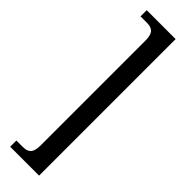

<svg xmlns="http://www.w3.org/2000/svg" viewBox="-351 -796 1052 1052"><g transform="rotate(45 175.0 -270.0)"><path d="M263 259V-799H39V-751H87C123 -751 152 -741 152 -678V138C152 201 123 211 87 211H39V259Z"/></g></svg>

Font: Noto Serif Sinhala Condensed SemiBold
Style: Regular
Weight: 600
Width: 3
Designer: Jelle Bosma - Monotype Design Team
Foundry: Monotype Imaging Inc.
Version: Version 2.007